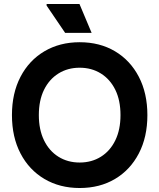

<svg xmlns="http://www.w3.org/2000/svg" viewBox="-20 -928 800 964"><path d="M380 16Q280 16 203 -29.5Q126 -75 83 -157.5Q40 -240 40 -350Q40 -460 83 -542.5Q126 -625 203 -670.5Q280 -716 380 -716Q481 -716 557.5 -670.5Q634 -625 677 -542.5Q720 -460 720 -350Q720 -240 677 -157.5Q634 -75 557.5 -29.5Q481 16 380 16ZM380 -112Q440 -112 486.5 -141Q533 -170 559 -223.5Q585 -277 585 -350Q585 -424 559 -477Q533 -530 486.5 -559Q440 -588 380 -588Q320 -588 273.5 -559Q227 -530 201 -477Q175 -424 175 -350Q175 -277 201 -223.5Q227 -170 273.5 -141Q320 -112 380 -112ZM440 -763H307L214 -900V-908H379Z"/></svg>

Font: Fustat ExtraBold
Style: Regular
Weight: 800
Designer: Mohamed Gaber, Khaled Hosny, Laura Garcia Mut
Foundry: Kief Type Foundry, Alif Type Foundry, Hard Type Foundry
Version: Version 1.007